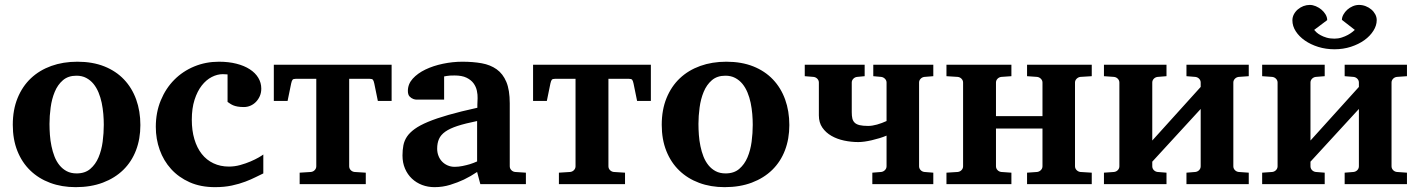

<svg xmlns="http://www.w3.org/2000/svg" viewBox="-20 -752 5793 784"><path d="M403.8 -242.2Q403.8 -263.2 401.9 -286.4Q399.9 -309.6 395.3 -332Q390.6 -354.5 382.3 -374.5Q374 -394.5 361.6 -409.7Q349.1 -424.8 332 -433.8Q314.9 -442.9 292 -442.9Q258.3 -442.9 236.8 -424.3Q215.3 -405.8 203.4 -376.7Q191.4 -347.7 186.8 -313Q182.1 -278.3 182.1 -246.1Q182.1 -224.6 183.8 -201.2Q185.5 -177.7 190.2 -155.3Q194.8 -132.8 202.6 -112.8Q210.4 -92.8 222.9 -77.4Q235.4 -62 252.4 -53Q269.5 -43.9 293 -43.9Q327.1 -43.9 348.6 -62.3Q370.1 -80.6 382.3 -109.4Q394.5 -138.2 399.2 -173.3Q403.8 -208.5 403.8 -242.2ZM553.2 -241.2Q553.2 -185.1 535.4 -138.4Q517.6 -91.8 483.4 -58.3Q449.2 -24.9 400.1 -6.3Q351.1 12.2 289.1 12.2Q231.9 12.2 184.8 -5.4Q137.7 -22.9 103.8 -55.7Q69.8 -88.4 51 -135.5Q32.2 -182.6 32.2 -242.2Q32.2 -303.7 51.8 -351.6Q71.3 -399.4 106.2 -432.4Q141.1 -465.3 189.5 -482.7Q237.8 -500 295.9 -500Q357.9 -500 405.8 -481Q453.6 -461.9 486.3 -427.5Q519 -393.1 536.1 -345.7Q553.2 -298.3 553.2 -241.2Z M1055.2 -43.9Q1042.5 -38.1 1024.2 -28.8Q1005.9 -19.5 981.7 -10.3Q957.5 -1 926.8 5.6Q896 12.2 857.9 12.2Q799.3 12.2 754.4 -7.8Q709.5 -27.8 678.7 -61.8Q647.9 -95.7 632.1 -140.1Q616.2 -184.6 616.2 -233.9Q616.2 -293 636.5 -342Q656.7 -391.1 691.7 -426.3Q726.6 -461.4 773.4 -480.7Q820.3 -500 874 -500Q913.6 -500 945.3 -491.9Q977.1 -483.9 999.8 -469.2Q1022.5 -454.6 1034.7 -434.3Q1046.9 -414.1 1046.9 -390.1Q1046.9 -373 1040.8 -359.4Q1034.7 -345.7 1024.9 -335.7Q1015.1 -325.7 1002.4 -320.3Q989.7 -314.9 976.1 -314.9Q960.4 -314.9 950 -316.9Q939.5 -318.8 932.1 -322Q924.8 -325.2 919.4 -328.9Q914.1 -332.5 909.2 -335.9V-448.2Q902.8 -448.2 899.2 -448.7Q895.5 -449.2 890.1 -449.2Q867.2 -449.2 844.5 -437.5Q821.8 -425.8 803.7 -402.6Q785.6 -379.4 774.4 -344.5Q763.2 -309.6 763.2 -263.2Q763.2 -219.2 773.7 -183.8Q784.2 -148.4 803.7 -123.5Q823.2 -98.6 851.6 -85.2Q879.9 -71.8 915 -71.8Q938 -71.8 960.9 -78.1Q983.9 -84.5 1003.2 -92.8Q1022.5 -101.1 1036.4 -109.1Q1050.3 -117.2 1055.2 -121.1Z M1522.9 -339.8 1508.3 -411.1Q1505.9 -422.4 1502.7 -426.3Q1499.5 -430.2 1489.3 -430.2H1405.8V-73.2Q1405.8 -64 1412.1 -57.4Q1418.5 -50.8 1427.7 -49.8L1473.6 -46.9V0H1203.6V-46.9L1249.5 -49.8Q1258.8 -50.8 1265.1 -57.4Q1271.5 -64 1271.5 -73.2V-430.2H1188Q1177.7 -430.2 1174.6 -426.3Q1171.4 -422.4 1168.9 -411.1L1154.3 -339.8H1098.1V-487.8H1579.1V-339.8Z M1941.4 0 1928.2 -49.8Q1902.3 -32.2 1874 -18.6Q1849.1 -6.8 1818.4 2.7Q1787.6 12.2 1754.4 12.2Q1727.1 12.2 1703.4 3.2Q1679.7 -5.9 1661.9 -22.7Q1644 -39.6 1633.8 -63.5Q1623.5 -87.4 1623.5 -117.2Q1623.5 -139.6 1627.2 -158.7Q1630.9 -177.7 1641.8 -194.1Q1652.8 -210.4 1673.3 -225.3Q1693.8 -240.2 1727.8 -254.4Q1761.7 -268.6 1811 -282.7Q1860.4 -296.9 1929.2 -312V-324.2Q1929.2 -331.5 1929.7 -337.4Q1929.7 -344.2 1930.2 -351.1Q1930.7 -365.2 1927.2 -381.6Q1923.8 -397.9 1913.6 -411.9Q1903.3 -425.8 1884.8 -434.8Q1866.2 -443.8 1836.4 -443.8Q1826.2 -443.8 1818.1 -443.4Q1810.1 -442.9 1804.7 -441.9Q1798.3 -440.9 1793.5 -439.9V-345.2H1690.4Q1677.7 -344.2 1668 -347.7Q1659.7 -350.6 1652.6 -357.9Q1645.5 -365.2 1645.5 -380.9Q1645.5 -408.7 1665.3 -430.7Q1685.1 -452.6 1717 -468Q1749 -483.4 1788.8 -491.7Q1828.6 -500 1868.2 -500Q1911.1 -500 1946.8 -493.7Q1982.4 -487.3 2008.1 -469Q2033.7 -450.7 2047.6 -417.5Q2061.5 -384.3 2061.5 -330.1V-73.2Q2061.5 -64 2067.9 -57.4Q2074.2 -50.8 2083.5 -49.8L2127.4 -46.9V0ZM1928.2 -257.8Q1879.9 -248 1848.4 -237.8Q1816.9 -227.5 1798.3 -214.4Q1779.8 -201.2 1772.5 -184.3Q1765.1 -167.5 1765.1 -145Q1765.1 -129.4 1770.3 -116Q1775.4 -102.5 1784.9 -92.5Q1794.4 -82.5 1807.6 -76.7Q1820.8 -70.8 1836.4 -70.8Q1852.5 -70.8 1868.9 -74.2Q1885.3 -77.6 1898.4 -81.5Q1914.1 -86.4 1928.2 -92.8Z M2581.5 -339.8 2566.9 -411.1Q2564.5 -422.4 2561.3 -426.3Q2558.1 -430.2 2547.9 -430.2H2464.4V-73.2Q2464.4 -64 2470.7 -57.4Q2477.1 -50.8 2486.3 -49.8L2532.2 -46.9V0H2262.2V-46.9L2308.1 -49.8Q2317.4 -50.8 2323.7 -57.4Q2330.1 -64 2330.1 -73.2V-430.2H2246.6Q2236.3 -430.2 2233.2 -426.3Q2230 -422.4 2227.5 -411.1L2212.9 -339.8H2156.7V-487.8H2637.7V-339.8Z M3053.7 -242.2Q3053.7 -263.2 3051.8 -286.4Q3049.8 -309.6 3045.2 -332Q3040.5 -354.5 3032.2 -374.5Q3023.9 -394.5 3011.5 -409.7Q2999 -424.8 2981.9 -433.8Q2964.8 -442.9 2941.9 -442.9Q2908.2 -442.9 2886.7 -424.3Q2865.2 -405.8 2853.3 -376.7Q2841.3 -347.7 2836.7 -313Q2832 -278.3 2832 -246.1Q2832 -224.6 2833.7 -201.2Q2835.4 -177.7 2840.1 -155.3Q2844.7 -132.8 2852.5 -112.8Q2860.4 -92.8 2872.8 -77.4Q2885.3 -62 2902.3 -53Q2919.4 -43.9 2942.9 -43.9Q2977.1 -43.9 2998.5 -62.3Q3020 -80.6 3032.2 -109.4Q3044.4 -138.2 3049.1 -173.3Q3053.7 -208.5 3053.7 -242.2ZM3203.1 -241.2Q3203.1 -185.1 3185.3 -138.4Q3167.5 -91.8 3133.3 -58.3Q3099.1 -24.9 3050 -6.3Q3001 12.2 2939 12.2Q2881.8 12.2 2834.7 -5.4Q2787.6 -22.9 2753.7 -55.7Q2719.7 -88.4 2700.9 -135.5Q2682.1 -182.6 2682.1 -242.2Q2682.1 -303.7 2701.7 -351.6Q2721.2 -399.4 2756.1 -432.4Q2791 -465.3 2839.4 -482.7Q2887.7 -500 2945.8 -500Q3007.8 -500 3055.7 -481Q3103.5 -461.9 3136.2 -427.5Q3168.9 -393.1 3186 -345.7Q3203.1 -298.3 3203.1 -241.2Z M3542 0V-46.9L3578.1 -49.8Q3586.9 -50.8 3593.5 -57.4Q3600.1 -64 3600.1 -73.2V-198.2Q3586.4 -192.4 3570.8 -187.7Q3555.2 -183.1 3539.8 -179.4Q3524.4 -175.8 3510 -173.8Q3495.6 -171.9 3484.9 -171.9Q3455.6 -171.9 3426.8 -178Q3397.9 -184.1 3375 -197.3Q3352.1 -210.4 3337.9 -231Q3323.7 -251.5 3323.7 -280.8V-415Q3323.7 -423.8 3317.4 -430.4Q3311 -437 3301.8 -438L3266.1 -440.9V-487.8H3510.7V-440.9L3480 -438Q3470.7 -437 3464.4 -430.4Q3458 -423.8 3458 -415V-293.9Q3458 -278.8 3460.4 -268.3Q3462.9 -257.8 3470 -251Q3477.1 -244.1 3490.2 -241Q3503.4 -237.8 3524.9 -237.8Q3541.5 -237.8 3561.3 -243.4Q3581.1 -249 3600.1 -257.8V-415Q3600.1 -423.8 3593.5 -430.4Q3586.9 -437 3578.1 -438L3545.9 -440.9V-487.8H3791V-440.9L3754.9 -438Q3745.6 -437 3739.3 -430.4Q3732.9 -423.8 3732.9 -415V-73.2Q3732.9 -64 3739.3 -57.4Q3745.6 -50.8 3754.9 -49.8L3791 -46.9V0Z M4173.8 0V-46.9L4214.8 -49.8Q4223.6 -50.8 4230.2 -57.4Q4236.8 -64 4236.8 -73.2V-227.1H4046.9V-73.2Q4046.9 -64 4053.2 -57.4Q4059.6 -50.8 4068.8 -49.8L4109.9 -46.9V0H3844.7V-46.9L3890.6 -49.8Q3899.9 -50.8 3906.2 -57.4Q3912.6 -64 3912.6 -73.2V-415Q3912.6 -423.8 3906.2 -430.4Q3899.9 -437 3890.6 -438L3844.7 -440.9V-487.8H4109.9V-440.9L4068.8 -438Q4059.6 -437 4053.2 -430.4Q4046.9 -423.8 4046.9 -415V-277.8H4236.8V-415Q4236.8 -423.8 4230.2 -430.4Q4223.6 -437 4214.8 -438L4173.8 -440.9V-487.8H4438V-440.9L4391.6 -438Q4382.8 -437 4376.2 -430.4Q4369.6 -423.8 4369.6 -415V-73.2Q4369.6 -64 4376.2 -57.4Q4382.8 -50.8 4391.6 -49.8L4438 -46.9V0Z M4824.7 0V-46.9L4860.8 -49.8Q4870.1 -50.8 4876.5 -57.4Q4882.8 -64 4882.8 -73.2V-307.1L4685.1 -91.8V-73.2Q4685.1 -64 4691.4 -57.4Q4697.8 -50.8 4707 -49.8L4743.2 -46.9V0H4487.8V-46.9L4528.8 -49.8Q4538.1 -50.8 4544.4 -57.4Q4550.8 -64 4550.8 -73.2V-415Q4550.8 -423.8 4544.4 -430.4Q4538.1 -437 4528.8 -438L4487.8 -440.9V-487.8H4743.2V-440.9L4707 -438Q4697.8 -437 4691.4 -430.4Q4685.1 -423.8 4685.1 -415V-178.2L4882.8 -397V-415Q4882.8 -423.8 4876.5 -430.4Q4870.1 -437 4860.8 -438L4824.7 -440.9V-487.8H5079.1V-440.9L5038.1 -438Q5028.8 -437 5022.5 -430.4Q5016.1 -423.8 5016.1 -415V-73.2Q5016.1 -64 5022.5 -57.4Q5028.8 -50.8 5038.1 -49.8L5079.1 -46.9V0Z M5470.7 0V-46.9L5506.8 -49.8Q5516.1 -50.8 5522.5 -57.4Q5528.8 -64 5528.8 -73.2V-307.1L5331.1 -91.8V-73.2Q5331.1 -64 5337.4 -57.4Q5343.8 -50.8 5353 -49.8L5389.2 -46.9V0H5133.8V-46.9L5174.8 -49.8Q5184.1 -50.8 5190.4 -57.4Q5196.8 -64 5196.8 -73.2V-415Q5196.8 -423.8 5190.4 -430.4Q5184.1 -437 5174.8 -438L5133.8 -440.9V-487.8H5389.2V-440.9L5353 -438Q5343.8 -437 5337.4 -430.4Q5331.1 -423.8 5331.1 -415V-178.2L5528.8 -397V-415Q5528.8 -423.8 5522.5 -430.4Q5516.1 -437 5506.8 -438L5470.7 -440.9V-487.8H5725.1V-440.9L5684.1 -438Q5674.8 -437 5668.5 -430.4Q5662.1 -423.8 5662.1 -415V-73.2Q5662.1 -64 5668.5 -57.4Q5674.8 -50.8 5684.1 -49.8L5725.1 -46.9V0ZM5601.6 -669.9Q5601.6 -647.9 5588.1 -626.5Q5574.7 -605 5551.3 -588.1Q5527.8 -571.3 5496.3 -561Q5464.8 -550.8 5429.2 -550.8Q5394 -550.8 5362.8 -560.5Q5331.5 -570.3 5308.1 -586.7Q5284.7 -603 5271 -624.3Q5257.3 -645.5 5257.3 -668.9Q5257.3 -682.1 5263.4 -693.6Q5269.5 -705.1 5279.5 -713.6Q5289.6 -722.2 5302.2 -727.1Q5314.9 -731.9 5328.1 -731.9Q5340.3 -731.9 5353 -726.6Q5365.7 -721.2 5376 -712.6Q5386.2 -704.1 5392.8 -692.9Q5399.4 -681.6 5399.4 -669.9L5346.2 -629.9Q5349.1 -626 5355.7 -619.9Q5362.3 -613.8 5372.6 -608.2Q5382.8 -602.5 5396.7 -598.4Q5410.6 -594.2 5429.2 -594.2Q5444.8 -594.2 5459 -598.9Q5473.1 -603.5 5484.1 -609.6Q5495.1 -615.7 5502.4 -621.6Q5509.8 -627.4 5512.2 -629.9L5459.5 -670.9Q5459.5 -681.6 5465.6 -692.6Q5471.7 -703.6 5481.4 -712.4Q5491.2 -721.2 5503.9 -726.6Q5516.6 -731.9 5529.3 -731.9Q5543.5 -731.9 5556.6 -726.8Q5569.8 -721.7 5579.8 -713.1Q5589.8 -704.6 5595.7 -693.4Q5601.6 -682.1 5601.6 -669.9Z"/></svg>

Font: Charis SIL
Style: Bold
Weight: 700
Foundry: SIL International
Version: Version 4.112